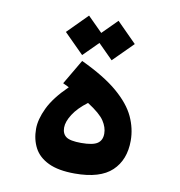

<svg xmlns="http://www.w3.org/2000/svg" viewBox="-75 -710 735 783"><g transform="rotate(10 293.0 -318.5)"><path d="M285.6 3.9Q217.3 3.9 176 -15.9Q134.8 -35.6 116.7 -70.1Q98.6 -104.5 98.6 -148.4Q98.6 -187.5 121.6 -235.6Q144.5 -283.7 200.7 -338.4Q188.5 -344.2 175.3 -350.6L235.8 -453.6Q333.5 -407.7 388.2 -360.8Q442.9 -314 465.1 -265.9Q487.3 -217.8 487.3 -167.5Q487.3 -87.9 438.7 -42Q390.1 3.9 285.6 3.9ZM289.1 -289.1Q250 -259.8 230.2 -228.8Q210.4 -197.8 210.4 -173.3Q210.4 -147.9 227.1 -135.7Q243.7 -123.5 289.6 -123.5Q337.9 -123.5 356.9 -136.5Q376 -149.4 376 -177.2Q376 -203.1 358.9 -229.2Q341.8 -255.4 289.1 -289.1ZM353.5 -477.1 292.5 -538.1 231.4 -477.1 149.9 -558.6 231.4 -640.6 292.5 -579.6 353.5 -640.6 435.1 -558.6Z"/></g></svg>

Font: CaskaydiaCove NF SemiBold
Style: Regular
Weight: 600
Designer: Aaron Bell
Foundry: Saja Typeworks
Version: Version 2111.001; VTT 6.35;Nerd Fonts 3.2.1